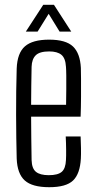

<svg xmlns="http://www.w3.org/2000/svg" viewBox="-20 -772 399 799"><path d="M185 7Q114 7 83 -21Q52 -49 49.5 -112Q48.5 -151 47.8 -197.8Q47 -244.5 47 -294.2Q47 -344 47.5 -393.2Q48 -442.5 49.5 -487Q52 -551.5 83.8 -579.2Q115.5 -607 184.5 -607Q254 -607 283.8 -578.5Q313.5 -550 316.5 -489.5Q317 -478 317.2 -444.8Q317.5 -411.5 317.2 -368.8Q317 -326 315.5 -286.5H109.5Q109.5 -242 110.2 -196.8Q111 -151.5 111.5 -106Q112.5 -70.5 129.8 -56.8Q147 -43 183 -43Q220.5 -43 236.8 -56.8Q253 -70.5 254.5 -106Q255.5 -121 255.2 -148.8Q255 -176.5 253.5 -204H315.5Q316.5 -184.5 317 -156.2Q317.5 -128 316.5 -112Q313 -48.5 284 -20.8Q255 7 185 7ZM109.5 -336H255Q255.5 -367.5 255.8 -399.8Q256 -432 255.8 -457.8Q255.5 -483.5 254.5 -494Q252.5 -530 235.5 -544Q218.5 -558 184.5 -558Q145 -558 128.8 -542Q112.5 -526 111.5 -494Q111 -456 110.2 -416.2Q109.5 -376.5 109.5 -336ZM87.5 -640.5 160 -752H204.5L276.5 -640.5H228L182.5 -714.5L136.5 -640.5Z"/></svg>

Font: Big Shoulders Text Thin Light
Style: Regular
Weight: 300
Version: Version 2.002